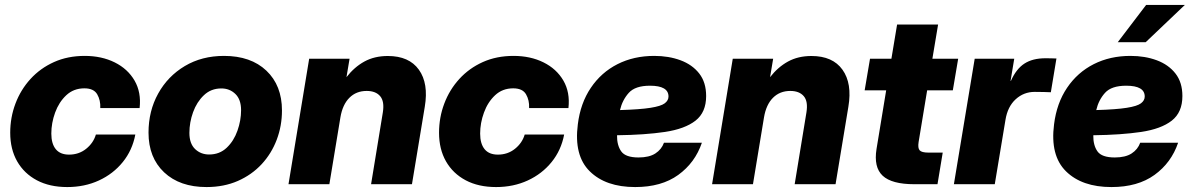

<svg xmlns="http://www.w3.org/2000/svg" viewBox="-20 -757 4899 789"><path d="M256.3 11.7Q184.1 11.7 131.6 -16.1Q79.1 -43.9 50.5 -94Q22 -144 22 -211.4Q22 -274.4 43.5 -331.3Q64.9 -388.2 105.2 -432.4Q145.5 -476.6 201.9 -502Q258.3 -527.3 328.1 -527.3Q397.5 -527.3 451.2 -500.7Q504.9 -474.1 533 -425.8Q561 -377.4 553.7 -313H392.1Q393.6 -345.2 379.4 -369.6Q365.2 -394 326.7 -394Q282.7 -394 252.4 -365.7Q222.2 -337.4 206.5 -294.4Q190.9 -251.5 190.9 -208Q190.9 -166.5 209.2 -144Q227.5 -121.6 263.7 -121.6Q304.2 -121.6 334 -145.5Q363.8 -169.4 374 -204.1H536.1Q523.9 -139.6 484.6 -91.1Q445.3 -42.5 386.5 -15.4Q327.6 11.7 256.3 11.7Z M828.6 11.7Q718.8 11.7 654.5 -48.8Q590.3 -109.4 590.3 -211.9Q590.3 -300.8 629.9 -372.3Q669.4 -443.8 739.5 -485.6Q809.6 -527.3 900.4 -527.3Q1010.7 -527.3 1074.7 -466.6Q1138.7 -405.8 1138.7 -303.2Q1138.7 -239.7 1117.2 -182.9Q1095.7 -126 1055.2 -82.3Q1014.6 -38.6 957.3 -13.4Q899.9 11.7 828.6 11.7ZM839.4 -122.1Q882.3 -122.1 911.6 -149.9Q940.9 -177.7 955.8 -220Q970.7 -262.2 970.7 -304.2Q970.7 -348.1 947.3 -370.8Q923.8 -393.6 889.6 -393.6Q847.2 -393.6 817.9 -365.7Q788.6 -337.9 773.4 -295.9Q758.3 -253.9 758.3 -210.9Q758.3 -167 781.7 -144.5Q805.2 -122.1 839.4 -122.1Z M1378.9 -274.9 1333.5 0H1165.5L1250.5 -515.6H1416.5L1403.8 -439.9Q1436 -481.4 1477.5 -504.2Q1519 -526.9 1573.7 -526.9Q1661.1 -526.9 1701.4 -470.5Q1741.7 -414.1 1725.6 -318.4L1672.9 0H1504.9L1553.2 -294.9Q1560.5 -340.3 1542.2 -361.8Q1523.9 -383.3 1486.8 -383.3Q1443.8 -383.3 1415.8 -355.2Q1387.7 -327.1 1378.9 -274.9Z M2018.6 11.7Q1946.3 11.7 1893.8 -16.1Q1841.3 -43.9 1812.7 -94Q1784.2 -144 1784.2 -211.4Q1784.2 -274.4 1805.7 -331.3Q1827.1 -388.2 1867.4 -432.4Q1907.7 -476.6 1964.1 -502Q2020.5 -527.3 2090.3 -527.3Q2159.7 -527.3 2213.4 -500.7Q2267.1 -474.1 2295.2 -425.8Q2323.2 -377.4 2315.9 -313H2154.3Q2155.8 -345.2 2141.6 -369.6Q2127.4 -394 2088.9 -394Q2044.9 -394 2014.6 -365.7Q1984.4 -337.4 1968.8 -294.4Q1953.1 -251.5 1953.1 -208Q1953.1 -166.5 1971.4 -144Q1989.7 -121.6 2025.9 -121.6Q2066.4 -121.6 2096.2 -145.5Q2126 -169.4 2136.2 -204.1H2298.3Q2286.1 -139.6 2246.8 -91.1Q2207.5 -42.5 2148.7 -15.4Q2089.8 11.7 2018.6 11.7Z M2590.3 11.7Q2469.2 11.7 2403.6 -53Q2337.9 -117.7 2354.5 -246.1Q2365.2 -333 2408 -396.2Q2450.7 -459.5 2517.6 -493.4Q2584.5 -527.3 2668.5 -527.3Q2728 -527.3 2776.6 -509.3Q2825.2 -491.2 2853.5 -454.8Q2881.8 -418.5 2881.8 -362.3Q2881.8 -295.4 2838.1 -261.2Q2794.4 -227.1 2712.4 -214.8Q2630.4 -202.6 2515.6 -201.2Q2515.1 -159.7 2533 -134.8Q2550.8 -109.9 2604 -109.9Q2647.9 -109.9 2673.3 -126.5Q2698.7 -143.1 2708.5 -170.4H2864.3Q2836.4 -88.4 2767.3 -38.3Q2698.2 11.7 2590.3 11.7ZM2527.8 -304.7Q2610.4 -307.1 2653.3 -314Q2696.3 -320.8 2711.7 -332.5Q2727.1 -344.2 2727.1 -360.4Q2727.1 -404.8 2650.9 -404.8Q2590.3 -404.8 2564 -375.5Q2537.6 -346.2 2527.8 -304.7Z M3119.6 -274.9 3074.2 0H2906.2L2991.2 -515.6H3157.2L3144.5 -439.9Q3176.8 -481.4 3218.3 -504.2Q3259.8 -526.9 3314.5 -526.9Q3401.9 -526.9 3442.1 -470.5Q3482.4 -414.1 3466.3 -318.4L3413.6 0H3245.6L3293.9 -294.9Q3301.3 -340.3 3283 -361.8Q3264.6 -383.3 3227.5 -383.3Q3184.6 -383.3 3156.5 -355.2Q3128.4 -327.1 3119.6 -274.9Z M3917.5 -515.6 3895.5 -385.7H3790L3754.9 -173.3Q3751 -148.4 3759.3 -139.2Q3767.6 -129.9 3795.4 -129.9H3854L3832.5 0H3737.3Q3644.5 0 3607.2 -34.9Q3569.8 -69.8 3582 -145L3621.6 -385.7H3533.2L3555.2 -515.6H3643.1L3666.5 -656.2H3835L3811.5 -515.6Z M3899.9 0 3985.4 -515.6H4147.9L4132.8 -424.8H4134.3Q4156.2 -474.1 4189.9 -495.8Q4223.6 -517.6 4275.9 -517.6Q4289.1 -517.6 4300 -517.3Q4311 -517.1 4321.3 -516.6L4298.3 -377.9Q4289.6 -378.4 4270 -378.9Q4250.5 -379.4 4231.9 -379.4Q4187 -379.4 4153.8 -349.1Q4120.6 -318.8 4111.8 -264.2L4067.9 0Z M4547.4 11.7Q4426.3 11.7 4360.6 -53Q4294.9 -117.7 4311.5 -246.1Q4322.3 -333 4365 -396.2Q4407.7 -459.5 4474.6 -493.4Q4541.5 -527.3 4625.5 -527.3Q4685.1 -527.3 4733.6 -509.3Q4782.2 -491.2 4810.5 -454.8Q4838.9 -418.5 4838.9 -362.3Q4838.9 -295.4 4795.2 -261.2Q4751.5 -227.1 4669.4 -214.8Q4587.4 -202.6 4472.7 -201.2Q4472.2 -159.7 4490 -134.8Q4507.8 -109.9 4561 -109.9Q4605 -109.9 4630.4 -126.5Q4655.8 -143.1 4665.5 -170.4H4821.3Q4793.5 -88.4 4724.4 -38.3Q4655.3 11.7 4547.4 11.7ZM4484.9 -304.7Q4567.4 -307.1 4610.4 -314Q4653.3 -320.8 4668.7 -332.5Q4684.1 -344.2 4684.1 -360.4Q4684.1 -404.8 4607.9 -404.8Q4547.4 -404.8 4521 -375.5Q4494.6 -346.2 4484.9 -304.7ZM4573.2 -583.5 4689.9 -736.8H4849.1L4688 -583.5Z"/></svg>

Font: Inter Display ExtraBold
Style: Italic
Weight: 800
Italic angle: -9.39999°
Designer: Rasmus Andersson
Foundry: rsms
Version: Version 4.000;git-a52131595